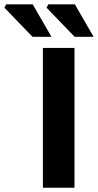

<svg xmlns="http://www.w3.org/2000/svg" viewBox="-123 -875 456 895"><path d="M77 0V-651.7H224.2V0ZM28.6 -703.4 -102.5 -839.2 -93.9 -854.7H29.4L116.9 -703.4ZM225 -703.4 93.9 -839.2 102.5 -854.7H226L313.3 -703.4Z"/></svg>

Font: Mada
Style: Regular
Weight: 400
Designer: Khaled Hosny
Version: Version 1.5